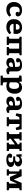

<svg xmlns="http://www.w3.org/2000/svg" viewBox="2954 -3532 794 6743"><g transform="rotate(90 3351.5 -161.0)"><path d="M322 14Q193 14 122 -57.5Q51 -129 51 -252Q51 -337 85.5 -401.5Q120 -466 184.5 -502Q249 -538 339 -538Q406 -538 455.5 -518Q505 -498 531.5 -465.5Q558 -433 558 -395Q558 -361 537 -336.5Q516 -312 474 -312Q437 -312 417 -327Q397 -342 397 -369Q397 -387 422 -434Q405 -443 385.5 -448Q366 -453 340 -453Q284 -453 248.5 -413.5Q213 -374 213 -285Q213 -189 253 -146Q293 -103 365 -103Q408 -103 444.5 -116.5Q481 -130 518 -155L566 -92Q527 -47 467 -16.5Q407 14 322 14Z M932 14Q843 14 780.5 -18.5Q718 -51 685.5 -109.5Q653 -168 653 -247Q653 -340 690 -404.5Q727 -469 792 -503.5Q857 -538 943 -538Q1048 -538 1110 -486Q1172 -434 1172 -340Q1172 -314 1170 -288.5Q1168 -263 1163 -238H818Q822 -170 863 -136.5Q904 -103 971 -103Q1018 -103 1057 -117.5Q1096 -132 1131 -158L1182 -99Q1140 -49 1075.5 -17.5Q1011 14 932 14ZM818 -321H1017Q1020 -344 1020 -367Q1020 -407 998 -430Q976 -453 934 -453Q882 -453 852 -416.5Q822 -380 818 -321Z M1269 0V-74L1314 -79Q1330 -81 1335.5 -91Q1341 -101 1341 -127V-397Q1341 -423 1335.5 -433Q1330 -443 1314 -445L1267 -450L1273 -524H1922V-450L1880 -447Q1860 -444 1854 -435.5Q1848 -427 1848 -406V-119Q1848 -98 1854 -89Q1860 -80 1880 -78L1922 -74V0H1631V-74L1661 -77Q1677 -79 1683 -87.5Q1689 -96 1689 -119V-436H1500V-122Q1500 -99 1504.5 -89Q1509 -79 1525 -77L1560 -74V0Z M2178 14Q2102 14 2058 -24Q2014 -62 2014 -125Q2014 -186 2046 -221Q2078 -256 2147.5 -272.5Q2217 -289 2330 -293V-361Q2330 -391 2322.5 -414.5Q2315 -438 2294 -452Q2273 -466 2232 -466Q2206 -466 2183 -460Q2160 -454 2146 -444Q2161 -421 2167.5 -406Q2174 -391 2174 -382Q2174 -359 2152.5 -343.5Q2131 -328 2095 -328Q2058 -328 2039.5 -345Q2021 -362 2021 -393Q2021 -433 2051.5 -465.5Q2082 -498 2136 -517.5Q2190 -537 2259 -537Q2385 -537 2437 -486Q2489 -435 2489 -345V-129Q2489 -108 2498 -96Q2507 -84 2531 -84Q2544 -84 2555 -86Q2566 -88 2578 -93L2593 -31Q2572 -14 2537 0Q2502 14 2463 14Q2412 14 2383.5 -8.5Q2355 -31 2347 -69Q2323 -34 2281.5 -10Q2240 14 2178 14ZM2240 -77Q2279 -77 2304.5 -98.5Q2330 -120 2330 -155V-221Q2248 -221 2210 -202.5Q2172 -184 2172 -143Q2172 -113 2189.5 -95Q2207 -77 2240 -77Z M2636 216V141L2682 138Q2697 137 2705 127.5Q2713 118 2713 89V-375Q2713 -409 2706 -421.5Q2699 -434 2675 -436L2628 -439L2637 -518L2829 -531L2847 -522L2855 -436H2861Q2892 -482 2936.5 -510Q2981 -538 3051 -538Q3154 -538 3212.5 -472Q3271 -406 3271 -281Q3271 -144 3204.5 -65Q3138 14 3008 14Q2970 14 2933.5 6.5Q2897 -1 2872 -16V89Q2872 113 2878.5 124Q2885 135 2907 136L2978 141V216ZM2982 -84Q3042 -84 3073 -128.5Q3104 -173 3104 -269Q3104 -434 2992 -434Q2934 -434 2903 -399.5Q2872 -365 2872 -309V-114Q2888 -101 2919.5 -92.5Q2951 -84 2982 -84Z M3536 14Q3460 14 3416 -24Q3372 -62 3372 -125Q3372 -186 3404 -221Q3436 -256 3505.5 -272.5Q3575 -289 3688 -293V-361Q3688 -391 3680.5 -414.5Q3673 -438 3652 -452Q3631 -466 3590 -466Q3564 -466 3541 -460Q3518 -454 3504 -444Q3519 -421 3525.5 -406Q3532 -391 3532 -382Q3532 -359 3510.5 -343.5Q3489 -328 3453 -328Q3416 -328 3397.5 -345Q3379 -362 3379 -393Q3379 -433 3409.5 -465.5Q3440 -498 3494 -517.5Q3548 -537 3617 -537Q3743 -537 3795 -486Q3847 -435 3847 -345V-129Q3847 -108 3856 -96Q3865 -84 3889 -84Q3902 -84 3913 -86Q3924 -88 3936 -93L3951 -31Q3930 -14 3895 0Q3860 14 3821 14Q3770 14 3741.5 -8.5Q3713 -31 3705 -69Q3681 -34 3639.5 -10Q3598 14 3536 14ZM3598 -77Q3637 -77 3662.5 -98.5Q3688 -120 3688 -155V-221Q3606 -221 3568 -202.5Q3530 -184 3530 -143Q3530 -113 3547.5 -95Q3565 -77 3598 -77Z M4095 0V-74L4150 -79Q4166 -81 4171.5 -91Q4177 -101 4177 -127V-448H4142Q4115 -448 4098 -435.5Q4081 -423 4069 -387L4046 -313L3960 -336L3991 -524H4521L4552 -336L4467 -314L4443 -387Q4431 -423 4414 -435.5Q4397 -448 4370 -448H4336V-122Q4336 -99 4340.5 -88.5Q4345 -78 4361 -77L4415 -74V0Z M4620 0V-74L4664 -79Q4680 -81 4685.5 -91Q4691 -101 4691 -127V-397Q4691 -423 4685.5 -433Q4680 -443 4664 -445L4618 -450L4625 -524H4911V-451L4876 -447Q4859 -445 4854.5 -435Q4850 -425 4850 -403V-237L5052 -391V-406Q5052 -428 5046 -437Q5040 -446 5023 -448L4985 -451L4992 -524H5284V-450L5243 -447Q5222 -444 5216.5 -435.5Q5211 -427 5211 -406V-119Q5211 -98 5216.5 -89Q5222 -80 5243 -78L5284 -74V0H4993V-74L5023 -77Q5040 -79 5046 -87.5Q5052 -96 5052 -119V-289L4850 -136V-122Q4850 -99 4854.5 -89Q4859 -79 4876 -77L4911 -74V0Z M5594 14Q5488 14 5430.5 -21.5Q5373 -57 5373 -111Q5373 -145 5394.5 -167.5Q5416 -190 5455 -190Q5492 -190 5509 -173Q5526 -156 5526 -136Q5526 -120 5517.5 -103.5Q5509 -87 5497 -75Q5527 -57 5575 -57Q5618 -57 5650 -77.5Q5682 -98 5682 -145Q5682 -226 5583 -226H5473V-297H5571Q5618 -297 5641 -321Q5664 -345 5664 -381Q5664 -417 5642.5 -435Q5621 -453 5583 -453Q5542 -453 5511.5 -427.5Q5481 -402 5478 -341L5406 -336L5395 -523H5477L5488 -473Q5540 -538 5647 -538Q5697 -538 5737.5 -522Q5778 -506 5802.5 -476.5Q5827 -447 5827 -407Q5827 -355 5789 -318Q5751 -281 5674 -272V-270Q5720 -266 5759 -252.5Q5798 -239 5821.5 -212.5Q5845 -186 5845 -144Q5845 -70 5776.5 -28Q5708 14 5594 14Z M5929 0V-74L5973 -79Q5989 -81 5994.5 -91Q6000 -101 6000 -127V-397Q6000 -423 5994 -433.5Q5988 -444 5973 -445L5923 -450L5934 -524H6168L6283 -253L6288 -250L6404 -524H6662V-450L6620 -447Q6600 -444 6594 -435.5Q6588 -427 6588 -406V-119Q6588 -98 6594 -89Q6600 -80 6620 -78L6662 -74V0H6369V-74L6401 -77Q6417 -78 6423 -87Q6429 -96 6429 -119V-363H6426L6319 -117L6196 -110L6087 -363H6084V-122Q6084 -99 6088.5 -89Q6093 -79 6110 -77L6146 -74V0Z"/></g></svg>

Font: Literata 7pt
Style: Bold
Weight: 700
Designer: Latin by Veronika Burian and Jose Scaglione. Greek by Irene Vlachou. Cyrillic by Vera Evstafieva.
Foundry: TypeTogether
Version: Version 3.002